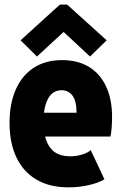

<svg xmlns="http://www.w3.org/2000/svg" viewBox="-20 -806 528 834"><path d="M277.3 7.8Q196.3 7.8 139.2 -25.4Q82 -58.6 51.8 -121.3Q21.5 -184.1 21.5 -272.5Q21.5 -355.5 48.3 -416.7Q75.2 -478 126.2 -511.5Q177.2 -544.9 250 -544.9Q317.9 -544.9 366.5 -515.4Q415 -485.8 440.9 -430.4Q466.8 -375 466.8 -297.9Q466.8 -272.9 464.8 -249.3Q462.9 -225.6 460 -212.9H158.2V-316.4H312.5Q312.5 -367.2 294.9 -390.6Q277.3 -414.1 247.1 -414.1Q220.7 -414.1 203.4 -397Q186 -379.9 177.5 -349.1Q168.9 -318.4 168.9 -277.3Q168.9 -228.5 181.4 -195.1Q193.8 -161.6 219.2 -144.3Q244.6 -127 284.2 -127Q313.5 -127 338.6 -135.3Q363.8 -143.6 374 -154.3L433.6 -27.3Q407.2 -11.2 364.7 -1.7Q322.3 7.8 277.3 7.8ZM140.6 -560.5 69.3 -630.9 240.2 -786.1H271.5L443.4 -630.9L371.1 -560.5L257.8 -666H254.9Z"/></svg>

Font: Reddit Sans Condensed Black
Style: Regular
Weight: 900
Designer: Stephen Hutchings
Foundry: Reddit
Version: Version 1.014